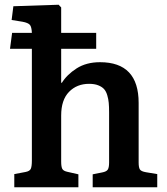

<svg xmlns="http://www.w3.org/2000/svg" viewBox="-20 -786 703 806"><path d="M592.8 -63 640.1 -55.2V0H369.1V-54.2L408.2 -62Q426.8 -65.4 432.4 -74Q438 -82.5 438 -104V-314Q438 -337.9 436.5 -354Q435.1 -370.1 430.2 -386.5Q425.3 -402.8 416.5 -412.4Q407.7 -421.9 392.1 -428Q376.5 -434.1 354 -434.1Q302.7 -434.1 269.8 -400.4Q236.8 -366.7 236.8 -300.8V-107.9Q236.8 -85.9 241.5 -77.1Q246.1 -68.4 262.2 -64.9L309.1 -54.2V0H40V-55.2L86.9 -64Q105 -67.4 109.4 -77.6Q113.8 -87.9 113.8 -111.8V-581.1H22L30.8 -647.9H113.8Q112.8 -672.9 105.5 -681.6Q98.1 -690.4 74.2 -694.8L28.8 -702.1L36.1 -759.8L226.1 -766.1L236.8 -754.9V-647.9H383.8V-581.1H236.8V-440.9L238.8 -437Q260.7 -472.7 301.5 -498.8Q342.3 -524.9 399.9 -524.9Q562 -524.9 562 -354V-104Q562 -82.5 567.4 -74.5Q572.8 -66.4 592.8 -63Z"/></svg>

Font: Literata Book SemiBold
Style: Regular
Weight: 600
Designer: Latin by Veronika Burian and Jose Scaglione. Greek by Irene Vlachou. Cyrillic by Vera Evstafieva
Foundry: TypeTogether
Version: Version 2.003;PS 002.003;hotconv 1.0.88;makeotf.lib2.5.64775